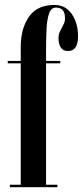

<svg xmlns="http://www.w3.org/2000/svg" viewBox="-20 -776 344 796"><path d="M21 0V-10H66V-513.5H12V-523.5H66V-582Q66 -657 99.8 -706.2Q133.5 -755.5 206 -755.5Q251.5 -755.5 277.5 -718Q303.5 -680.5 303.5 -625.5Q303.5 -564.5 262 -564.5Q242 -564.5 232.2 -578.8Q222.5 -593 222.5 -618Q222.5 -633.5 229.2 -647.2Q236 -661 242.8 -673.5Q249.5 -686 249.5 -699Q249.5 -723.5 240 -734Q230.5 -744.5 211.5 -744.5Q192 -744.5 183.5 -720.2Q175 -696 173 -657.5Q171 -619 171 -576V-523.5H230V-513.5H171V-10H218V0Z"/></svg>

Font: Imbue 100pt SemiBold
Style: Regular
Weight: 600
Designer: Tyler Finck
Foundry: Etcetera Type Company
Version: Version 1.102; ttfautohint (v1.8.3)